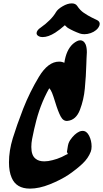

<svg xmlns="http://www.w3.org/2000/svg" viewBox="-20 -1093 609 1134"><path d="M264 -575 266 -576ZM468 -320Q492 -320 506.5 -291Q521 -262 521 -228Q521 -210 516 -197Q501 -158 467 -126Q433 -94 385 -61Q338 -30 274.5 -4.5Q211 21 157 21Q76 21 49 -43Q33 -79 33 -134Q33 -203 55.5 -276.5Q78 -350 117 -451Q156 -550 210 -639.5Q264 -729 329 -729Q346 -729 360 -722Q371 -798 411 -834Q436 -855 454 -855Q475 -855 486 -830Q493 -812 493 -784Q493 -770 491 -746L490 -716Q488 -643 481 -570Q475 -504 452 -444Q429 -384 379 -379Q354 -376 338.5 -405Q323 -434 306 -490Q295 -526 287.5 -544.5Q280 -563 271 -572Q214 -471 187 -351L182 -331Q174 -295 169.5 -271.5Q165 -248 165 -225Q165 -174 191 -155Q209 -140 242 -140Q264 -140 290 -147Q316 -153 345 -166Q354 -170 372 -180Q380 -181 380 -186Q380 -190 375 -194Q377 -203 379 -219Q381 -234 384 -244Q387 -254 394 -265Q420 -303 449 -316Q458 -320 468 -320ZM552 -975Q569 -967 569 -952Q569 -943 562.5 -932.5Q556 -922 547 -915Q534 -904 515.5 -897.5Q497 -891 479 -891Q463 -891 452 -895Q413 -909 381 -928Q376 -931 363 -944Q334 -918 306 -900Q265 -874 232 -874Q219 -874 211 -878Q196 -885 196 -897Q196 -905 202.5 -914Q209 -923 219 -929Q284 -975 311 -1022Q321 -1039 350 -1056Q379 -1073 404 -1073Q426 -1073 436 -1058Q453 -1032 476 -1016.5Q499 -1001 522 -989.5Q545 -978 552 -975Z"/></svg>

Font: Sedgwick Ave Display
Style: Regular
Weight: 400
Designer: Kevin Burke, Pedro Vergani
Foundry: Google, Inc.
Version: Version 1.000